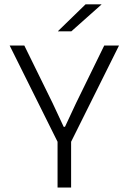

<svg xmlns="http://www.w3.org/2000/svg" viewBox="-20 -844 579 864"><path d="M242.5 -199 23.5 -639H89.5L216.5 -380.5L266.5 -273.5H272.5L322.5 -380.5L449 -639H515.5L296.5 -199ZM239 0V-258.5H300V0ZM365 -824.5H436.5V-823.5L301 -703H241V-704Z"/></svg>

Font: Anek Tamil Medium Light
Style: Regular
Weight: 300
Version: Version 1.003